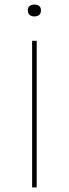

<svg xmlns="http://www.w3.org/2000/svg" viewBox="-20 -817 300 837"><path d="M140 0H120V-639H140ZM130 -745.5Q117 -745.5 109.2 -752Q101.5 -758.5 101.5 -771V-773Q101.5 -784.5 109.2 -790.8Q117 -797 130 -797Q143.5 -797 151 -790.8Q158.5 -784.5 158.5 -773V-771Q158.5 -758.5 151 -752Q143.5 -745.5 130 -745.5Z"/></svg>

Font: Anek Latin Expanded Thin
Style: Regular
Weight: 250
Width: 7
Designer: Yesha Goshar
Foundry: Ek Type
Version: Version 1.003